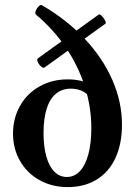

<svg xmlns="http://www.w3.org/2000/svg" viewBox="-20 -746 540 777"><path d="M32.7 -205.1Q32.7 -267.6 61.3 -317.9Q89.8 -368.2 140.4 -396.5Q190.9 -424.8 254.4 -424.8Q283.2 -424.8 307.6 -418.9Q332 -413.1 351.6 -401.9L353 -335Q343.8 -359.4 320.8 -373.3Q297.9 -387.2 267.1 -387.2Q231 -387.2 206.3 -366.7Q181.6 -346.2 168.9 -306.2Q156.2 -266.1 156.2 -208Q156.2 -152.8 167.5 -112.8Q178.7 -72.8 200 -51.3Q221.2 -29.8 250.5 -29.8Q281.2 -29.8 303.5 -53.5Q325.7 -77.1 337.6 -121.6Q349.6 -166 349.6 -227.1Q349.6 -313 323.2 -396Q296.9 -479 246.6 -553.2Q196.3 -627.4 125.5 -687Q120.6 -690.9 124.5 -701.7Q128.4 -712.4 136.5 -720.2Q144.5 -728 149.4 -725.1Q249.5 -667 322.5 -589.4Q395.5 -511.7 434.6 -422.6Q473.6 -333.5 473.6 -242.2Q473.6 -164.1 447.3 -106.9Q420.9 -49.8 371.3 -19.3Q321.8 11.2 253.9 11.2Q190.9 11.2 140.4 -16.8Q89.8 -44.9 61.3 -94.2Q32.7 -143.6 32.7 -205.1ZM133.3 -509.8 379.4 -687Q383.3 -689.9 391.6 -681.9Q399.9 -673.8 405 -663.3Q410.2 -652.8 406.2 -649.9L160.6 -473.1Q155.3 -469.2 146.5 -476.8Q137.7 -484.4 132.8 -495.1Q127.9 -505.9 133.3 -509.8Z"/></svg>

Font: Junicode Two Beta VF
Style: Regular
Weight: 400
Designer: Peter S. Baker
Foundry: Briery Creek Software
Version: Version 1.031 beta; ttfautohint (v1.8.1.43-b0c9)